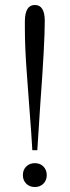

<svg xmlns="http://www.w3.org/2000/svg" viewBox="-20 -742 280 772"><path d="M97 -323Q96 -340 88 -445Q80 -550 80 -627V-658Q81 -722 120 -722Q160 -722 160 -658Q160 -567 142 -323Q140 -285 136.5 -238Q133 -191 130 -138H110Q107 -195 97 -323ZM72 -38Q72 -59 85.5 -72.5Q99 -86 120 -86Q141 -86 154.5 -72.5Q168 -59 168 -38Q168 -17 154.5 -3.5Q141 10 120 10Q99 10 85.5 -3.5Q72 -17 72 -38Z"/></svg>

Font: Fahkwang Light
Style: Regular
Weight: 300
Version: Version 1.000; ttfautohint (v1.6)